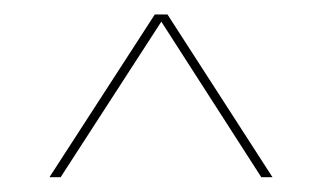

<svg xmlns="http://www.w3.org/2000/svg" viewBox="-20 -720 446 266"><path d="M48.5 -474.5 194.5 -700H212L357.5 -474.5H342L203.5 -690L64 -474.5Z"/></svg>

Font: Imbue 100pt
Style: Bold
Weight: 700
Designer: Tyler Finck
Foundry: Etcetera Type Company
Version: Version 1.102; ttfautohint (v1.8.3)